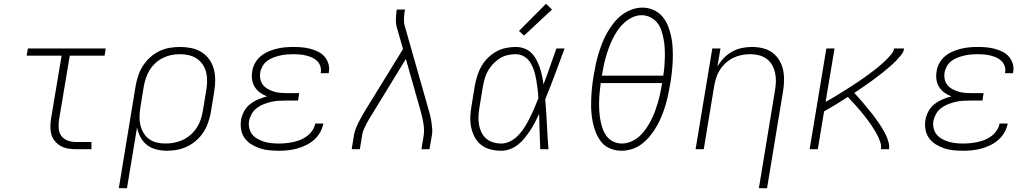

<svg xmlns="http://www.w3.org/2000/svg" viewBox="-20 -785 5440 1010"><path d="M380 0Q359 0 338.5 -3.5Q318 -7 300.5 -16.5Q283 -26 270 -41Q257 -56 251 -75.5Q245 -95 245 -116Q245 -137 248 -158L304 -492H120L127 -530H536L530 -492H347L290 -152Q287 -129 289 -107Q291 -85 304 -68.5Q317 -52 337.5 -45Q358 -38 380 -38H461V0Z M605 205 694 -336Q699 -363 708 -389.5Q717 -416 733 -440.5Q749 -465 771 -484.5Q793 -504 819 -516.5Q845 -529 873 -533.5Q901 -538 928 -538Q957 -538 986.5 -532Q1016 -526 1040 -511Q1064 -496 1080.5 -473Q1097 -450 1104.5 -422.5Q1112 -395 1112 -364.5Q1112 -334 1107 -304L1089 -194Q1084 -167 1075 -140.5Q1066 -114 1050.5 -90Q1035 -66 1013 -46.5Q991 -27 965 -14.5Q939 -2 912 3Q885 8 857 8Q829 8 801.5 1Q774 -6 753 -22.5Q732 -39 719 -63.5Q706 -88 701 -115L648 205ZM850 -30Q874 -30 897 -34.5Q920 -39 941.5 -49Q963 -59 982 -75.5Q1001 -92 1014.5 -112.5Q1028 -133 1035.5 -155.5Q1043 -178 1047 -201L1065 -311Q1069 -334 1069.5 -358Q1070 -382 1064.5 -404.5Q1059 -427 1046.5 -445.5Q1034 -464 1015.5 -476.5Q997 -489 974 -494.5Q951 -500 927 -500Q904 -500 881.5 -495.5Q859 -491 837.5 -480.5Q816 -470 798 -453.5Q780 -437 767.5 -416.5Q755 -396 747.5 -374Q740 -352 736 -329L719 -223Q715 -199 714 -175.5Q713 -152 718 -129.5Q723 -107 734 -87.5Q745 -68 763 -54.5Q781 -41 803.5 -35.5Q826 -30 850 -30Z M1447 8Q1421 8 1395.5 5.5Q1370 3 1346.5 -5Q1323 -13 1302 -26Q1281 -39 1267 -58.5Q1253 -78 1248.5 -103Q1244 -128 1248 -154Q1252 -177 1264 -199.5Q1276 -222 1296 -237.5Q1316 -253 1339 -262.5Q1362 -272 1385 -278Q1366 -285 1349 -297Q1332 -309 1320.5 -327Q1309 -345 1306 -366.5Q1303 -388 1307 -410Q1310 -432 1321.5 -453Q1333 -474 1351 -489Q1369 -504 1390.5 -513.5Q1412 -523 1434.5 -528.5Q1457 -534 1479 -536Q1501 -538 1523 -538Q1546 -538 1568.5 -536Q1591 -534 1612 -528.5Q1633 -523 1652.5 -513.5Q1672 -504 1686 -488.5Q1700 -473 1707 -451.5Q1714 -430 1710 -408Q1710 -406 1709.5 -404Q1709 -402 1709 -400H1666Q1667 -402 1667 -403Q1667 -404 1668 -406Q1670 -423 1664.5 -438.5Q1659 -454 1647.5 -465Q1636 -476 1621 -482.5Q1606 -489 1590 -493Q1574 -497 1557 -498.5Q1540 -500 1523 -500Q1506 -500 1488.5 -498.5Q1471 -497 1453.5 -493Q1436 -489 1418.5 -482.5Q1401 -476 1386 -465Q1371 -454 1361.5 -437.5Q1352 -421 1349 -404Q1346 -386 1349.5 -368.5Q1353 -351 1363.5 -338Q1374 -325 1389.5 -316.5Q1405 -308 1421.5 -303Q1438 -298 1456 -296.5Q1474 -295 1493 -295H1554L1548 -256H1486Q1467 -256 1447.5 -255Q1428 -254 1408 -249.5Q1388 -245 1368.5 -237.5Q1349 -230 1332 -217.5Q1315 -205 1304.5 -186.5Q1294 -168 1290 -149Q1287 -130 1291.5 -110.5Q1296 -91 1307.5 -77Q1319 -63 1335.5 -54Q1352 -45 1370 -39.5Q1388 -34 1407.5 -32Q1427 -30 1447 -30Q1466 -30 1485 -32Q1504 -34 1523 -38Q1542 -42 1560.5 -49.5Q1579 -57 1595.5 -69.5Q1612 -82 1623.5 -99Q1635 -116 1638 -135H1681Q1676 -110 1663.5 -88Q1651 -66 1631.5 -49Q1612 -32 1589 -21Q1566 -10 1542.5 -3.5Q1519 3 1495 5.5Q1471 8 1447 8Z M1830 0 1842 -74Q1845 -92 1852 -109.5Q1859 -127 1867.5 -144Q1876 -161 1885.5 -177.5Q1895 -194 1905 -210L2100 -527L2068 -639Q2062 -659 2062.5 -682Q2063 -705 2066 -728L2068 -735H2111L2109 -728Q2106 -708 2105 -687.5Q2104 -667 2109 -649L2234 -210Q2239 -194 2243 -177.5Q2247 -161 2249.5 -144Q2252 -127 2253.5 -109Q2255 -91 2252 -74L2239 0H2197L2209 -74Q2211 -88 2210.5 -103Q2210 -118 2208 -132Q2206 -146 2203 -160Q2200 -174 2196 -188V-189Q2195 -192 2194.5 -194.5Q2194 -197 2193 -200L2115 -475L1941 -190Q1932 -176 1923.5 -162Q1915 -148 1907.5 -133.5Q1900 -119 1893.5 -104Q1887 -89 1885 -74L1873 0Z M2617 8Q2588 8 2560.5 1Q2533 -6 2512 -22Q2491 -38 2478 -62Q2465 -86 2459 -113Q2453 -140 2454 -168.5Q2455 -197 2460 -226L2478 -336Q2483 -362 2491 -387.5Q2499 -413 2512.5 -436.5Q2526 -460 2546 -480Q2566 -500 2590 -513.5Q2614 -527 2640.5 -532.5Q2667 -538 2693 -538Q2716 -538 2738 -530Q2760 -522 2775.5 -506.5Q2791 -491 2801.5 -471Q2812 -451 2819.5 -429.5Q2827 -408 2831.5 -386Q2836 -364 2839 -341Q2857 -388 2873.5 -435.5Q2890 -483 2907 -530H2950Q2925 -463 2900 -395.5Q2875 -328 2848 -262Q2854 -196 2857 -130.5Q2860 -65 2865 0H2822Q2820 -46 2818.5 -93Q2817 -140 2816 -186Q2806 -164 2794.5 -142Q2783 -120 2769.5 -99.5Q2756 -79 2740.5 -59.5Q2725 -40 2705.5 -24.5Q2686 -9 2663 -0.5Q2640 8 2617 8ZM2617 -30Q2643 -30 2667.5 -43.5Q2692 -57 2710.5 -77.5Q2729 -98 2743 -121.5Q2757 -145 2769 -169Q2781 -193 2791.5 -218Q2802 -243 2812 -268Q2811 -292 2808 -316.5Q2805 -341 2801 -364.5Q2797 -388 2790 -411Q2783 -434 2771 -454Q2759 -474 2738.5 -487Q2718 -500 2693 -500Q2672 -500 2650 -495Q2628 -490 2609 -478Q2590 -466 2574 -449Q2558 -432 2547 -412.5Q2536 -393 2530 -372Q2524 -351 2520 -329L2502 -219Q2498 -197 2497 -174.5Q2496 -152 2499.5 -130.5Q2503 -109 2512 -90Q2521 -71 2536.5 -57Q2552 -43 2573 -36.5Q2594 -30 2617 -30ZM2737 -598 2710 -622 2852 -765 2884 -735Z M3249 8Q3229 8 3209.5 3Q3190 -2 3173 -12Q3156 -22 3144 -37Q3132 -52 3123 -69.5Q3114 -87 3108 -105.5Q3102 -124 3098 -143.5Q3094 -163 3092 -183Q3090 -203 3089.5 -224Q3089 -245 3090 -265.5Q3091 -286 3092.5 -307Q3094 -328 3097 -348.5Q3100 -369 3103 -389Q3108 -418 3114 -446.5Q3120 -475 3128.5 -502.5Q3137 -530 3147.5 -557.5Q3158 -585 3173 -611.5Q3188 -638 3207 -662.5Q3226 -687 3250 -705.5Q3274 -724 3302.5 -734.5Q3331 -745 3360 -745Q3390 -745 3418 -732.5Q3446 -720 3464.5 -698Q3483 -676 3494 -648.5Q3505 -621 3511 -592Q3517 -563 3518.5 -532Q3520 -501 3519 -470Q3518 -439 3514.5 -407.5Q3511 -376 3506 -346Q3501 -317 3495 -288.5Q3489 -260 3481 -232.5Q3473 -205 3462 -177.5Q3451 -150 3436 -123.5Q3421 -97 3402 -73Q3383 -49 3359 -30Q3335 -11 3306.5 -1.5Q3278 8 3249 8ZM3469 -387Q3473 -411 3475 -435.5Q3477 -460 3477.5 -485Q3478 -510 3476.5 -534Q3475 -558 3470.5 -581Q3466 -604 3458.5 -626.5Q3451 -649 3436.5 -666.5Q3422 -684 3400.5 -694.5Q3379 -705 3355 -705Q3330 -705 3306 -693.5Q3282 -682 3262.5 -664Q3243 -646 3228.5 -624.5Q3214 -603 3202.5 -579.5Q3191 -556 3182.5 -532.5Q3174 -509 3167 -484.5Q3160 -460 3155 -435.5Q3150 -411 3146 -387ZM3251 -30Q3276 -30 3300.5 -40.5Q3325 -51 3344.5 -69Q3364 -87 3379 -109Q3394 -131 3406 -154.5Q3418 -178 3426.5 -202Q3435 -226 3442 -250Q3449 -274 3454 -299Q3459 -324 3463 -348H3140Q3137 -324 3134.5 -299.5Q3132 -275 3131.5 -250.5Q3131 -226 3132.5 -202Q3134 -178 3138 -155Q3142 -132 3149.5 -110Q3157 -88 3170.5 -69.5Q3184 -51 3205.5 -40.5Q3227 -30 3251 -30Z M3972 205 4057 -311Q4061 -334 4061.5 -357.5Q4062 -381 4057 -403Q4052 -425 4041 -444Q4030 -463 4012 -476Q3994 -489 3971.5 -494.5Q3949 -500 3926 -500Q3903 -500 3881 -495.5Q3859 -491 3838 -481Q3817 -471 3799 -455Q3781 -439 3768 -419Q3755 -399 3748 -377Q3741 -355 3737 -333L3682 0H3639L3727 -530H3770L3754 -435Q3768 -459 3787.5 -479.5Q3807 -500 3831.5 -513.5Q3856 -527 3882.5 -532.5Q3909 -538 3935 -538Q3964 -538 3992 -531.5Q4020 -525 4042 -509Q4064 -493 4078.5 -469.5Q4093 -446 4099 -419Q4105 -392 4104.5 -362.5Q4104 -333 4099 -304L4015 205Z M4239 0 4327 -530H4370L4323 -249Q4337 -257 4351.5 -265Q4366 -273 4380 -282Q4394 -291 4408 -299.5Q4422 -308 4436 -317Q4450 -326 4464 -335Q4478 -344 4491.5 -353Q4505 -362 4518.5 -371.5Q4532 -381 4545.5 -391Q4559 -401 4572.5 -411Q4586 -421 4598.5 -431.5Q4611 -442 4623.5 -453Q4636 -464 4647.5 -476Q4659 -488 4670 -501Q4681 -514 4683 -530H4736Q4734 -513 4722.5 -498.5Q4711 -484 4699 -471Q4687 -458 4673.5 -446Q4660 -434 4646.5 -422.5Q4633 -411 4619 -400Q4605 -389 4590.5 -378Q4576 -367 4561.5 -356.5Q4547 -346 4532.5 -336Q4518 -326 4503.5 -316Q4489 -306 4474 -296Q4484 -285 4493.5 -274.5Q4503 -264 4513 -252.5Q4523 -241 4532 -230Q4541 -219 4550.5 -207.5Q4560 -196 4569 -184.5Q4578 -173 4586.5 -161Q4595 -149 4603.5 -137Q4612 -125 4619.5 -112.5Q4627 -100 4634 -87Q4641 -74 4646.5 -60Q4652 -46 4655.5 -31Q4659 -16 4657 0H4614Q4617 -18 4611.5 -34.5Q4606 -51 4599 -66Q4592 -81 4583.5 -95Q4575 -109 4566 -123Q4557 -137 4547 -150Q4537 -163 4527 -176Q4517 -189 4506.5 -201.5Q4496 -214 4485 -226Q4474 -238 4463 -250.5Q4452 -263 4440 -275Q4409 -255 4378 -236Q4347 -217 4315 -199L4282 0Z M5047 8Q5021 8 4995.5 5.5Q4970 3 4946.5 -5Q4923 -13 4902 -26Q4881 -39 4867 -58.5Q4853 -78 4848.5 -103Q4844 -128 4848 -154Q4852 -177 4864 -199.5Q4876 -222 4896 -237.5Q4916 -253 4939 -262.5Q4962 -272 4985 -278Q4966 -285 4949 -297Q4932 -309 4920.5 -327Q4909 -345 4906 -366.5Q4903 -388 4907 -410Q4910 -432 4921.5 -453Q4933 -474 4951 -489Q4969 -504 4990.5 -513.5Q5012 -523 5034.5 -528.5Q5057 -534 5079 -536Q5101 -538 5123 -538Q5146 -538 5168.5 -536Q5191 -534 5212 -528.5Q5233 -523 5252.5 -513.5Q5272 -504 5286 -488.5Q5300 -473 5307 -451.5Q5314 -430 5310 -408Q5310 -406 5309.5 -404Q5309 -402 5309 -400H5266Q5267 -402 5267 -403Q5267 -404 5268 -406Q5270 -423 5264.5 -438.5Q5259 -454 5247.5 -465Q5236 -476 5221 -482.5Q5206 -489 5190 -493Q5174 -497 5157 -498.5Q5140 -500 5123 -500Q5106 -500 5088.5 -498.5Q5071 -497 5053.5 -493Q5036 -489 5018.5 -482.5Q5001 -476 4986 -465Q4971 -454 4961.5 -437.5Q4952 -421 4949 -404Q4946 -386 4949.5 -368.5Q4953 -351 4963.5 -338Q4974 -325 4989.5 -316.5Q5005 -308 5021.5 -303Q5038 -298 5056 -296.5Q5074 -295 5093 -295H5154L5148 -256H5086Q5067 -256 5047.5 -255Q5028 -254 5008 -249.5Q4988 -245 4968.5 -237.5Q4949 -230 4932 -217.5Q4915 -205 4904.5 -186.5Q4894 -168 4890 -149Q4887 -130 4891.5 -110.5Q4896 -91 4907.5 -77Q4919 -63 4935.5 -54Q4952 -45 4970 -39.5Q4988 -34 5007.5 -32Q5027 -30 5047 -30Q5066 -30 5085 -32Q5104 -34 5123 -38Q5142 -42 5160.5 -49.5Q5179 -57 5195.5 -69.5Q5212 -82 5223.5 -99Q5235 -116 5238 -135H5281Q5276 -110 5263.5 -88Q5251 -66 5231.5 -49Q5212 -32 5189 -21Q5166 -10 5142.5 -3.5Q5119 3 5095 5.5Q5071 8 5047 8Z"/></svg>

Font: Iosevka Curly XLtExObl
Style: Regular
Weight: 200
Width: 7
Italic angle: -9°
Monospace: yes
Designer: Belleve Invis
Foundry: Belleve Invis
Version: Version 11.0.1; ttfautohint (v1.8.3)